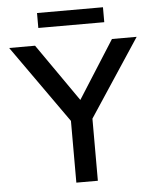

<svg xmlns="http://www.w3.org/2000/svg" viewBox="-58 -911 776 960"><g transform="rotate(-5 330.0 -431.0)"><path d="M286 0V-349L293 -300L10 -700H140L356 -390L331 -393L526 -700H650L379 -289L394 -357V0ZM164 -787V-862H495V-787Z"/></g></svg>

Font: Lexend Medium
Style: Regular
Weight: 500
Designer: Bonnie Shaver-Troup, Thomas Jockin
Foundry: Lexend
Version: Version 1.005